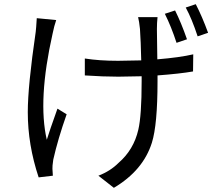

<svg xmlns="http://www.w3.org/2000/svg" viewBox="-20 -830 1040 919"><path d="M825 -625Q800 -702 769 -764L818 -780Q847 -722 875 -642ZM249 -734Q239 -705 232 -670Q160 -351 204 -161Q216 -201 255 -310L299 -283Q257 -164 235 -66Q230 -32 231 -22L233 11L165 19Q113 -137 113 -293Q113 -418 151 -678Q153 -693 156 -743ZM734 -748Q731 -720 731 -691L733 -546Q841 -555 905 -570L904 -488Q841 -477 734 -469V-441Q734 -233 707 -147Q665 -14 525 69L451 11Q508 -11 547 -50Q620 -113 642 -209Q658 -277 658 -442V-465Q582 -463 546 -463Q474 -463 386 -469V-550Q455 -539 545 -539Q582 -539 656 -541Q654 -633 650 -691Q646 -729 641 -748ZM917 -810Q948 -750 976 -673L926 -656Q898 -741 869 -794Z"/></svg>

Font: 思源黑体R
Style: Regular
Weight: 400
Designer: Ryoko NISHIZUKA  (kana & ideographs); Paul D. Hunt (Latin, Greek & Cyrillic); Wenlong ZHANG  (bopomofo); Sandoll Communi
Foundry: Adobe Systems Incorporated
Version: Version 1.00 June 24, 2014, initial release